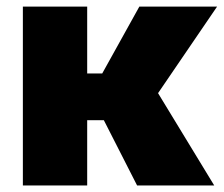

<svg xmlns="http://www.w3.org/2000/svg" viewBox="-20 -566 683 586"><path d="M246.1 -545.9V-341.8H292L405.3 -545.9H642.6L462.4 -281.7L633.8 0H398.4L296.9 -199.2H246.1V0H49.8V-545.9Z"/></svg>

Font: Inter Black
Style: Regular
Weight: 900
Designer: Rasmus Andersson
Foundry: rsms
Version: Version 4.000;git-a52131595